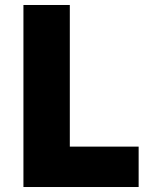

<svg xmlns="http://www.w3.org/2000/svg" viewBox="-20 -750 602 770"><path d="M74 -730H260V-162H536V0H74Z"/></svg>

Font: Sora-SIA ExtraBold
Style: Regular
Weight: 800
Designer: Jonathan Barnbrook, Julián Moncada
Foundry: Barnbrook Fonts
Version: Version 2.000